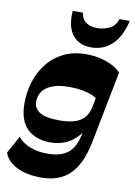

<svg xmlns="http://www.w3.org/2000/svg" viewBox="-137 -878 810 1155"><g transform="rotate(10 267.5 -300.5)"><path d="M198 210Q108.5 210 48.3 179.9Q-12 149.7 -30 97.7L28.5 -9Q56.7 25.3 103.7 43.5Q150.7 61.8 208.3 61.8Q263 61.8 300.5 46.8Q338 31.8 361 -1.4Q384 -34.5 394 -86.5L406 -149L476.3 -508.2L550.2 -493.5L464 -53.5Q437 84 372.1 147Q307.2 210 198 210ZM216.5 -7.7Q126.8 -7.7 74.9 -56.9Q23 -106 21.5 -209Q20.8 -275.2 39.5 -339.2Q58.3 -403.2 97.5 -454.7Q136.8 -506.2 196.8 -537.1Q256.8 -568 339 -568Q399 -568 456 -549.5Q513 -531 550.2 -493.5L452 -305.8Q438.8 -320.3 414.5 -331.4Q390.3 -342.5 353.8 -349.4Q317.3 -356.3 266.3 -356.3Q207.8 -356.3 168 -340.9Q128.3 -325.5 108.6 -298.3Q89 -271 89 -235.2Q89 -193.5 126.1 -170.6Q163.2 -147.7 245.7 -147.7Q296 -147.7 333.5 -158Q371 -168.2 394.9 -193.1Q418.8 -218 427.8 -261L429.3 -163.5Q408.5 -106.2 374.1 -72Q339.8 -37.7 299 -22.7Q258.3 -7.7 216.5 -7.7ZM357.3 -613.3Q282.5 -613.3 243 -664.3Q203.5 -715.3 211.3 -810.7H274Q276.7 -784 290.4 -766.7Q304 -749.5 325.9 -741.7Q347.8 -734 374.8 -734Q413.5 -734 449.5 -752Q485.5 -770 496.5 -810.7H559.7Q536.7 -711.5 484 -662.4Q431.3 -613.3 357.3 -613.3Z"/></g></svg>

Font: Savate ExtraLight
Style: Italic
Weight: 200
Italic angle: -11°
Designer: Max Esnée
Foundry: Plomb Type
Version: Version 2.000